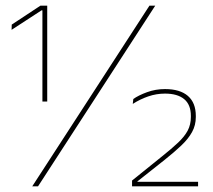

<svg xmlns="http://www.w3.org/2000/svg" viewBox="-20 -659 752 679"><path d="M130 -300V-622.5H127L21 -553.5L21.5 -572L123 -639H147V-300ZM94 0 508.5 -639H529L114.5 0ZM447 0V-20.5L553 -106Q587.5 -133.5 610 -154.8Q632.5 -176 643.8 -197.2Q655 -218.5 655 -245.5V-249Q655 -289 631.2 -308.5Q607.5 -328 563.5 -328Q533 -328 504 -318Q475 -308 449.5 -291.5L451.5 -309Q470 -322 500 -333Q530 -344 563.5 -344Q616.5 -344 644.5 -319.8Q672.5 -295.5 672.5 -249V-245Q672.5 -216 659.2 -192Q646 -168 621.2 -144.5Q596.5 -121 562 -93.5L466 -17.5V-11L459 -16H680.5V0Z"/></svg>

Font: Anek Latin Thin
Style: Regular
Weight: 250
Designer: Yesha Goshar
Foundry: Ek Type
Version: Version 1.003